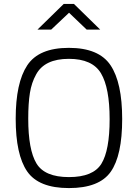

<svg xmlns="http://www.w3.org/2000/svg" viewBox="-20 -949 702 979"><path d="M331 -649Q207 -649 164 -569Q141 -528 132.5 -475Q124 -422 124 -344Q124 -185 166 -115.5Q208 -46 331.5 -46Q455 -46 497 -114Q539 -182 539 -341.5Q539 -501 495 -575Q451 -649 331 -649ZM603 -342Q603 -156 544.5 -73Q486 10 331.5 10Q177 10 118.5 -75Q60 -160 60 -343.5Q60 -527 119 -616Q178 -705 331 -705Q484 -705 543.5 -616.5Q603 -528 603 -342ZM171 -798 305 -929H357L491 -798H422L332 -884L241 -798Z"/></svg>

Font: Titillium Web
Style: Light
Weight: 300
Version: Version 1.001;PS 57.000;hotconv 1.0.70;makeotf.lib2.5.55311